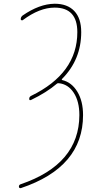

<svg xmlns="http://www.w3.org/2000/svg" viewBox="-20 -760 540 1017"><path d="M90.8 236.3Q86.9 237.3 83.5 235.4Q80.1 233.4 80.1 228.5Q80.1 218.8 89.8 215.8Q399.4 110.4 400.4 -150.4Q400.4 -222.7 370.6 -268.6Q340.8 -314.5 291 -319.3Q284.2 -319.3 282.2 -317.4Q227.5 -270.5 144.5 -230.5Q134.8 -226.6 134.8 -236.3Q134.8 -247.1 144.5 -252Q389.6 -371.1 389.6 -589.8Q389.6 -719.7 269.5 -719.7Q189.5 -719.7 100.6 -653.3Q97.7 -651.4 93.8 -652.8Q89.8 -654.3 89.8 -658.2Q89.8 -669.9 99.6 -677.7Q188.5 -739.3 269.5 -740.2Q336.9 -740.2 373.5 -701.7Q410.2 -663.1 410.2 -589.8Q410.2 -443.4 307.6 -340.8Q306.6 -339.8 307.6 -337.9Q308.6 -335.9 309.6 -335.9Q359.4 -324.2 389.6 -274.4Q419.9 -224.6 419.9 -150.4Q419.9 126 90.8 236.3Z"/></svg>

Font: Rounded Mgen+ 1m thin
Style: Regular
Weight: 100
Designer: [Source Han Sans]
Ryoko NISHIZUKA  (kana & ideographs); Paul D. Hunt (Latin, Greek & Cyrillic); Wenlong ZHANG  (bopomofo
Version: Version 1.059.20150602